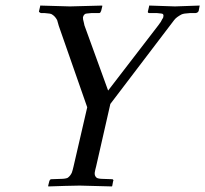

<svg xmlns="http://www.w3.org/2000/svg" viewBox="-20 -666 737 689"><path d="M320 -47C321 -54 323 -61 325 -69L376 -293L589 -573C597 -583 603 -591 605 -594C611 -602 620 -608 631 -614C637 -617 646 -618 661 -619H681C683 -619 686 -620 688 -621C690 -622 692 -624 693 -627L696 -643L697 -646H694C686 -646 611 -643 608 -643C599 -643 521 -646 518 -646H515V-643L511 -626C510 -623 510 -620 515 -619H544C558 -618 564 -617 565 -615C567 -612 567 -610 566 -605C566 -603 565 -601 562 -597C560 -592 556 -585 548 -575L368 -341L283 -575C282 -579 281 -586 278 -597C278 -598 278 -599 278 -600C278 -602 277 -603 278 -605C279 -609 280 -611 284 -615C286 -617 292 -618 307 -619H336C337 -619 339 -620 340 -621L343 -627L347 -643V-646H345C333 -646 235 -643 231 -643C221 -643 130 -646 126 -646H124V-643L120 -626C119 -624 121 -622 123 -621C124 -620 125 -620 128 -619H141C154 -618 164 -617 167 -614C175 -609 180 -603 185 -594L191 -573L293 -281L244 -69C242 -60 240 -53 238 -47C235 -40 230 -33 223 -28C219 -26 211 -24 196 -24L167 -23H165C161 -23 159 -21 157 -16L153 0V3H155C167 2 263 0 266 0C277 0 376 3 380 3H382L383 0L386 -16L387 -17C387 -21 385 -23 382 -23H380L351 -24C338 -24 330 -26 327 -28C321 -33 319 -39 320 -47Z"/></svg>

Font: Libertinus Serif
Style: Italic
Weight: 400
Italic angle: -12°
Designer: Philipp H. Poll, Khaled Hosny
Foundry: Caleb Maclennan
Version: Version 7.050;RELEASE